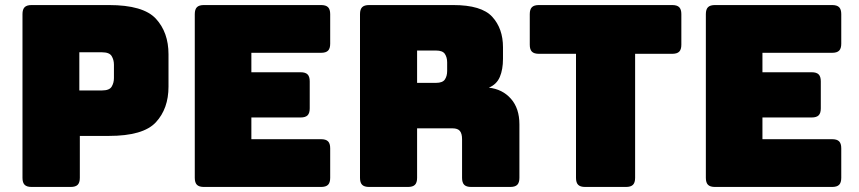

<svg xmlns="http://www.w3.org/2000/svg" viewBox="-20 -740 3399 760"><path d="M260 0H105Q86 0 77.5 -8.5Q69 -17 69 -36V-684Q69 -703 77.5 -711.5Q86 -720 105 -720H411Q547 -720 597 -666Q647 -612 647 -525V-397Q647 -310 597 -256Q547 -202 411 -202H296V-36Q296 -17 287.5 -8.5Q279 0 260 0ZM294 -533V-382H384Q413 -382 422 -397Q431 -412 431 -431V-484Q431 -503 422 -518Q413 -533 384 -533Z M1251 0H787Q768 0 759.5 -8.5Q751 -17 751 -36V-684Q751 -703 759.5 -711.5Q768 -720 787 -720H1251Q1270 -720 1278.5 -711.5Q1287 -703 1287 -684V-567Q1287 -548 1278.5 -539.5Q1270 -531 1251 -531H975V-454H1170Q1189 -454 1197.5 -445.5Q1206 -437 1206 -418V-311Q1206 -292 1197.5 -283.5Q1189 -275 1170 -275H975V-189H1251Q1270 -189 1278.5 -180.5Q1287 -172 1287 -153V-36Q1287 -17 1278.5 -8.5Q1270 0 1251 0Z M1631 -540V-412H1706Q1732 -412 1741 -425.5Q1750 -439 1750 -459V-493Q1750 -513 1741 -526.5Q1732 -540 1706 -540ZM1595 0H1441Q1422 0 1413.5 -8.5Q1405 -17 1405 -36V-684Q1405 -703 1413.5 -711.5Q1422 -720 1441 -720H1774Q1886 -720 1928.5 -673.5Q1971 -627 1971 -553V-507Q1971 -465 1958.5 -435.5Q1946 -406 1915 -393Q1969 -387 2002.5 -349Q2036 -311 2036 -248V-36Q2036 -17 2027.5 -8.5Q2019 0 2000 0H1845Q1826 0 1817.5 -8.5Q1809 -17 1809 -36V-189Q1809 -211 1800.5 -221.5Q1792 -232 1771 -232H1631V-36Q1631 -17 1622.5 -8.5Q1614 0 1595 0Z M2458 0H2296Q2277 0 2268.5 -8.5Q2260 -17 2260 -36V-527H2113Q2094 -527 2085.5 -535.5Q2077 -544 2077 -563V-684Q2077 -703 2085.5 -711.5Q2094 -720 2113 -720H2641Q2660 -720 2668.5 -711.5Q2677 -703 2677 -684V-563Q2677 -544 2668.5 -535.5Q2660 -527 2641 -527H2494V-36Q2494 -17 2485.5 -8.5Q2477 0 2458 0Z M3274 0H2810Q2791 0 2782.5 -8.5Q2774 -17 2774 -36V-684Q2774 -703 2782.5 -711.5Q2791 -720 2810 -720H3274Q3293 -720 3301.5 -711.5Q3310 -703 3310 -684V-567Q3310 -548 3301.5 -539.5Q3293 -531 3274 -531H2998V-454H3193Q3212 -454 3220.5 -445.5Q3229 -437 3229 -418V-311Q3229 -292 3220.5 -283.5Q3212 -275 3193 -275H2998V-189H3274Q3293 -189 3301.5 -180.5Q3310 -172 3310 -153V-36Q3310 -17 3301.5 -8.5Q3293 0 3274 0Z"/></svg>

Font: Bungee
Style: Regular
Weight: 400
Designer: David Jonathan Ross
Foundry: David Jonathan Ross
Version: Version 1.001;PS 1.0;hotconv 1.0.72;makeotf.lib2.5.5900